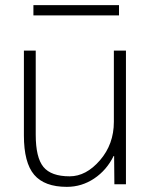

<svg xmlns="http://www.w3.org/2000/svg" viewBox="-20 -717 588 747"><path d="M110 -657V-697H443V-657ZM119 -520V-193Q119 -104 149 -67.5Q179 -31 251 -31Q315 -31 369 -93.5Q423 -156 423 -243V-520H470V0H425L424 -110H422Q395 -55 346.5 -22.5Q298 10 240 10Q153 10 113 -37Q73 -84 73 -190V-520Z"/></svg>

Font: Mplus 1p Light
Style: Regular
Weight: 300
Version: Version 1.061